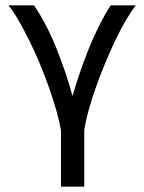

<svg xmlns="http://www.w3.org/2000/svg" viewBox="-20 -714 540 718"><path d="M208 -225Q203 -257 191.5 -298Q180 -339 164.5 -383Q149 -427 130.5 -472Q112 -517 91.5 -558.5Q71 -600 51 -635Q31 -670 12 -694H107Q130 -661 151.5 -619.5Q173 -578 191 -533Q209 -488 224.5 -442.5Q240 -397 251 -355Q263 -396 278.5 -441.5Q294 -487 312 -532Q330 -577 351 -618.5Q372 -660 394 -694H488Q470 -671 449.5 -636Q429 -601 409.5 -559.5Q390 -518 371 -472Q352 -426 336.5 -381.5Q321 -337 310 -296.5Q299 -256 295 -225V-16H208Z"/></svg>

Font: D2Coding ligature
Style: Regular
Weight: 400
Monospace: yes
Designer: Yong-Rak Park; Jeong-Hwan Yoon; Sang-Min Lee;
Foundry: NHN Corporation
Version: Version 1.3.2; Build 20180524